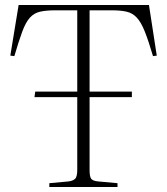

<svg xmlns="http://www.w3.org/2000/svg" viewBox="-20 -743 664 763"><path d="M176 0V-15L252 -22Q269 -24 278 -32Q287 -40 287 -68V-357H117L120 -379H287V-702H200Q163 -702 139 -696.5Q115 -691 98.5 -672.5Q82 -654 68.5 -617.5Q55 -581 37 -520L21 -522L54 -723H572L603 -522L588 -520Q570 -581 555.5 -617.5Q541 -654 524 -672.5Q507 -691 483.5 -696.5Q460 -702 424 -702H336V-379H504V-357H336V-67Q336 -41 342.5 -32.5Q349 -24 370 -22L447 -15V0Z"/></svg>

Font: Literata 60pt ExtraLight
Style: Regular
Weight: 250
Designer: Latin by Veronika Burian and Jose Scaglione. Greek by Irene Vlachou. Cyrillic by Vera Evstafieva.
Foundry: TypeTogether
Version: Version 3.103;gftools[0.9.29]